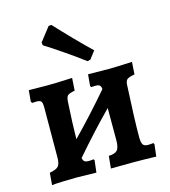

<svg xmlns="http://www.w3.org/2000/svg" viewBox="-110 -824 813 917"><g transform="rotate(-15 296.5 -365.0)"><path d="M557 -58 550 2Q483 0 435 0L326 1L332 -60Q363 -61 374.5 -74Q386 -87 386 -123V-282Q300 -195 204 -84Q206 -71 212.5 -66Q219 -61 232 -61Q243 -61 257 -63L261 -58L254 2L157 0Q125 0 86 1.5Q47 3 34 5L39 -55Q72 -61 82.5 -73Q93 -85 93 -115L94 -363Q94 -386 88.5 -393Q83 -400 66 -400L44 -399L39 -406L44 -462L139 -461Q175 -461 259 -465L255 -403Q227 -398 219 -390Q211 -382 210 -356Q204 -257 203 -177Q293 -269 385 -376Q384 -389 378 -394.5Q372 -400 358 -400L336 -399L332 -406L337 -462L439 -461Q472 -461 555 -465L551 -404Q523 -399 514 -392Q505 -385 504 -365Q495 -196 495 -110Q495 -83 501.5 -72.5Q508 -62 526 -62Q539 -62 553 -64ZM164 -652 162 -666 215 -734 229 -735Q317 -640 395 -565L366 -527L351 -523Q263 -589 164 -652Z"/></g></svg>

Font: Alegreya
Style: Bold
Weight: 700
Designer: Juan Pablo del Peral
Foundry: Huerta Tipografica
Version: Version 2.008; ttfautohint (v1.8)